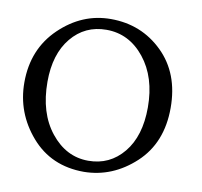

<svg xmlns="http://www.w3.org/2000/svg" viewBox="-79 -788 928 882"><g transform="rotate(10 385.0 -346.5)"><path d="M367.7 9.8Q214.8 9.8 121.1 -98.1Q27.3 -206.1 27.3 -347.7Q27.3 -503.4 131.1 -603.3Q234.9 -703.1 368.7 -703.1Q511.7 -703.1 610.6 -606.4Q709.5 -509.8 709.5 -348.6Q709.5 -184.6 605.2 -88.1Q501 8.3 367.7 9.8ZM378.4 -43.9Q478.5 -43.9 542.2 -121.3Q606 -198.7 606 -332.5Q606 -473.1 534.7 -562Q463.4 -650.9 357.4 -650.9Q257.3 -650.9 194.3 -574.7Q131.3 -498.5 131.3 -369.1Q131.3 -223.6 203.1 -133.8Q274.9 -43.9 378.4 -43.9Z"/></g></svg>

Font: Almanac
Style: Regular
Weight: 400
Designer: Eden's Almanac
Version: Version 3.501;March 28, 2021;FontCreator 13.0.0.2683 64-bit